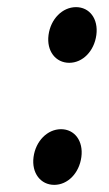

<svg xmlns="http://www.w3.org/2000/svg" viewBox="-20 -506 305 538"><path d="M116 -408C110 -363 136 -330 174 -330C212 -330 244 -363 250 -408C256 -453 231 -486 193 -486C155 -486 122 -453 116 -408ZM74 -66C68 -21 94 12 132 12C170 12 202 -21 208 -66C214 -111 189 -144 151 -144C113 -144 80 -111 74 -66Z"/></svg>

Font: Falling Sky
Style: CondObl
Weight: 400
Designer: Paul D. Hunt
Foundry: Adobe Systems Incorporated
Version: Version 1.02